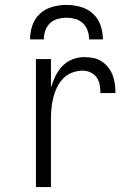

<svg xmlns="http://www.w3.org/2000/svg" viewBox="-20 -760 540 780"><path d="M126 0V-520H187V-404Q194 -428 205 -450.5Q216 -473 233 -491Q250 -509 273.5 -518.5Q297 -528 322 -528Q340 -528 358.5 -524.5Q377 -521 392.5 -511Q408 -501 419.5 -486.5Q431 -472 437.5 -455Q444 -438 446.5 -419.5Q449 -401 449 -382H388Q388 -399 385 -415.5Q382 -432 372.5 -445.5Q363 -459 347.5 -466Q332 -473 316 -473Q294 -473 273 -465Q252 -457 236.5 -441Q221 -425 211.5 -405Q202 -385 196.5 -363.5Q191 -342 189 -320Q187 -298 187 -276V0ZM102 -600Q102 -629 111.5 -657Q121 -685 142.5 -704.5Q164 -724 192.5 -732Q221 -740 250 -740Q279 -740 307.5 -732Q336 -724 357.5 -704.5Q379 -685 388.5 -657Q398 -629 398 -600H342Q342 -618 336 -635.5Q330 -653 317 -665.5Q304 -678 286 -683Q268 -688 250 -688Q232 -688 214 -683Q196 -678 183 -665.5Q170 -653 164 -635.5Q158 -618 158 -600Z"/></svg>

Font: Iosevka Term Curly Light
Style: Regular
Weight: 300
Designer: Belleve Invis
Foundry: Belleve Invis
Version: Version 32.3.0